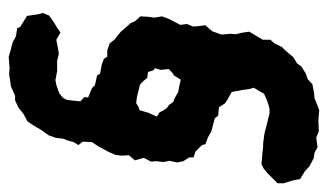

<svg xmlns="http://www.w3.org/2000/svg" viewBox="-186 -574 771 452"><g transform="rotate(-90 200.0 -348.5)"><path d="M79 13 66 6 53 4 34 -6 22 -17 4 -28 1 -44 -6 -67V-81L17 -104L29 -114L39 -119L62 -117L81 -115H88L111 -112L134 -106L147 -103L158 -100H170L187 -105L205 -113L211 -124L219 -137L216 -147L214 -162L210 -183L209 -189L191 -199L182 -205L173 -219L153 -221L147 -229L116 -237L102 -245L86 -251L84 -259L69 -274L55 -279V-289L46 -303L43 -317L47 -336L44 -349L46 -367L45 -379L54 -396L48 -417L60 -431L59 -449L61 -463L68 -479L81 -503L91 -518L92 -540L84 -550L91 -561L95 -576L99 -586L101 -603L107 -620L120 -638L125 -647L133 -660L140 -670L157 -679L172 -691L189 -699H200L223 -709L232 -710L250 -713L265 -712L292 -714L309 -709L325 -705L340 -697L359 -694L362 -687L388 -671L390 -658L392 -644L395 -634L389 -619L372 -607L360 -600L349 -592L332 -602L312 -598L298 -596L283 -600H258L237 -604L226 -602L206 -595L195 -586L190 -576L187 -545L197 -536L196 -527L218 -518L225 -511L248 -506L252 -499L273 -495L287 -490L292 -482H307L324 -476L332 -465L345 -455L352 -449L362 -437L371 -427L376 -416L387 -404L386 -386L384 -371L387 -353L381 -337L367 -310L369 -294L363 -280L364 -267L366 -251L352 -235L344 -213L346 -193L345 -179L348 -167L351 -148L344 -136L332 -116V-98L323 -88L315 -71L306 -62L291 -44L276 -35L269 -25L253 -15L239 -10L227 1L205 5L194 6L177 13L166 17L143 15L116 16L102 10ZM238 -309 248 -325 253 -328 263 -337 261 -356 265 -370 260 -373 256 -386 242 -388 233 -399 226 -405 214 -408 198 -412 183 -414 173 -408 166 -406 164 -399 160 -385 151 -365 161 -359 165 -351 171 -342 179 -336 185 -327 195 -323 209 -315 220 -313Z"/></g></svg>

Font: Winky Rough SemiBold
Style: Italic
Weight: 600
Italic angle: -8.97852°
Designer: Simon Atzbach
Foundry: typofactur
Version: Version 1.206; ttfautohint (v1.8.4.7-5d5b)